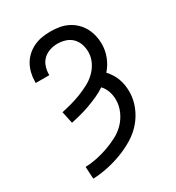

<svg xmlns="http://www.w3.org/2000/svg" viewBox="-180 -636 885 968"><g transform="rotate(-30 262.5 -152.5)"><path d="M78 223 74 152Q108 151 141.5 144Q175 137 207.5 125.5Q240 114 270.5 98Q301 82 324.5 57.5Q348 33 362 1Q376 -31 376 -65Q376 -90 368 -114Q360 -138 343 -156Q319 -140 292.5 -128Q266 -116 238.5 -106Q211 -96 183 -88.5Q155 -81 126 -75L111 -145Q140 -151 169 -159Q198 -167 226 -178Q254 -189 280.5 -203Q307 -217 328.5 -238Q350 -259 363 -286.5Q376 -314 376 -344Q376 -367 368.5 -389Q361 -411 345 -427Q329 -443 306.5 -450Q284 -457 261 -457Q239 -457 217 -450Q195 -443 178.5 -427.5Q162 -412 154.5 -390Q147 -368 147 -345V-340H68V-348Q68 -373 74 -397.5Q80 -422 92 -443.5Q104 -465 123 -482Q142 -499 164.5 -509.5Q187 -520 212 -524Q237 -528 261 -528Q287 -528 311.5 -524Q336 -520 359 -509Q382 -498 400.5 -480.5Q419 -463 431 -441.5Q443 -420 449 -395Q455 -370 455 -345Q455 -307 441 -271Q427 -235 402 -207Q415 -193 425.5 -176.5Q436 -160 442.5 -142Q449 -124 452 -105Q455 -86 455 -66Q455 -23 438.5 18.5Q422 60 393.5 93Q365 126 327 149Q289 172 248 187.5Q207 203 164.5 212Q122 221 78 223Z"/></g></svg>

Font: Iosevka Pride
Style: Regular
Weight: 400
Monospace: yes
Designer: Belleve Invis
Foundry: Belleve Invis
Version: Version 30.3.1; ttfautohint (v1.8.4)